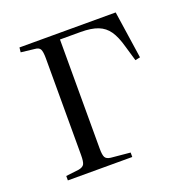

<svg xmlns="http://www.w3.org/2000/svg" viewBox="-99 -601 669 692"><g transform="rotate(-20 236.0 -255.0)"><path d="M47 0V-17L97 -23Q113 -26 118 -35Q123 -44 123 -70V-441Q123 -466 118 -475.5Q113 -485 97 -486L45 -492L47 -510H416L443 -328L424 -324L407 -382Q396 -422 380.5 -444.5Q365 -467 339.5 -477Q314 -487 273 -487H194V-68Q194 -44 199 -35Q204 -26 220 -24L294 -17V0Z"/></g></svg>

Font: Literata 60pt Light
Style: Regular
Weight: 300
Designer: Latin by Veronika Burian and Jose Scaglione. Greek by Irene Vlachou. Cyrillic by Vera Evstafieva.
Foundry: TypeTogether
Version: Version 3.103;gftools[0.9.29]